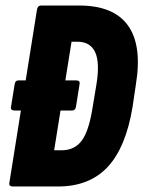

<svg xmlns="http://www.w3.org/2000/svg" viewBox="-20 -675 519 695"><path d="M33 -275Q17 -275 20 -289L33 -370Q35 -384 47 -384H74H256Q271 -384 268 -370L255 -289Q253 -275 241 -275ZM27 0Q11 0 14 -14L114 -641Q117 -655 128 -655H267Q391 -655 443 -583Q495 -511 472 -370L460 -289Q436 -142 370 -71Q304 0 190 0ZM176 -131H203Q251 -131 277 -167.5Q303 -204 316 -291L329 -369Q342 -448 324.5 -486Q307 -524 260 -524H239Z"/></svg>

Font: Sofia Sans Extra Condensed Black
Style: Italic
Weight: 900
Italic angle: -9°
Version: Version 4.100